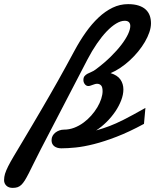

<svg xmlns="http://www.w3.org/2000/svg" viewBox="-128 -704 747 924"><path d="M404.3 -352.1Q437.5 -341.8 451.7 -321Q465.8 -300.3 465.8 -273.4Q465.8 -249 455.3 -221.4Q444.8 -193.8 426.8 -167.2Q408.7 -140.6 384.8 -116.9Q360.8 -93.3 334.5 -76.2Q354 -82 369.4 -86.9Q384.8 -91.8 399.9 -97.7Q415 -103.5 430.9 -110.6Q446.8 -117.7 466.8 -127.7Q486.8 -137.7 512.2 -151.6Q537.6 -165.5 571.8 -184.6L564.9 -107.9Q493.7 -69.3 433.6 -46.1Q373.5 -22.9 324.2 -10.5Q274.9 2 235.8 5.9Q196.8 9.8 167.5 9.8Q146.5 9.8 133.3 -0.2Q120.1 -10.3 120.1 -29.3Q120.1 -41 125.2 -50.3Q130.4 -59.6 138.9 -66.2Q147.5 -72.8 158 -76.4Q168.5 -80.1 179.2 -80.1Q205.1 -80.1 228.8 -89.1Q252.4 -98.1 273.2 -113.3Q293.9 -128.4 311 -147.7Q328.1 -167 340.3 -187.5Q352.5 -208 359.1 -228.3Q365.7 -248.5 365.7 -265.1Q365.7 -285.6 358.2 -293.2Q350.6 -300.8 339.4 -300.8Q334 -300.8 328.4 -299.1Q322.8 -297.4 317.4 -295.4Q312 -293.5 306.9 -291.7Q301.8 -290 297.4 -290Q287.1 -290 280.3 -298.8Q273.4 -307.6 273.4 -318.8Q273.4 -331.1 278.8 -337.6Q284.2 -344.2 292.7 -348.9Q301.3 -353.5 312 -357.9Q322.8 -362.3 333 -370.1Q373.5 -400.4 404.5 -430.9Q435.5 -461.4 456.5 -489Q477.5 -516.6 488.3 -539.8Q499 -563 499 -579.1Q499 -590.8 492.4 -597.4Q485.8 -604 472.2 -604Q453.1 -604 431.2 -590.8Q409.2 -577.6 385.7 -553.2Q362.3 -528.8 338.6 -494.4Q314.9 -460 293 -418L68.4 14.2Q48.8 52.2 34.9 80.8Q21 109.4 10.5 129.9Q0 150.4 -8.5 164.1Q-17.1 177.7 -25.6 185.8Q-34.2 193.8 -43.9 197Q-53.7 200.2 -66.9 200.2Q-86.4 200.2 -97.4 189.5Q-108.4 178.7 -108.4 163.1Q-108.4 147.5 -103.8 132.3Q-99.1 117.2 -88.9 96.7Q-78.6 76.2 -61.8 47.9Q-44.9 19.5 -20 -22Q6.3 -66.4 29.1 -104.7Q51.8 -143.1 72.3 -178.2Q92.8 -213.4 111.8 -246.3Q130.9 -279.3 149.9 -313.2Q168.9 -347.2 188.7 -383.1Q208.5 -418.9 230.5 -460Q255.9 -507.3 284.9 -548.3Q314 -589.4 346.2 -619.6Q378.4 -649.9 413.8 -667Q449.2 -684.1 488.3 -684.1Q518.1 -684.1 539.1 -677.2Q560.1 -670.4 573.2 -658.2Q586.4 -646 592.5 -629.2Q598.6 -612.3 598.6 -591.8Q598.6 -571.8 590.8 -548.8Q583 -525.9 569.3 -502.4Q555.7 -479 537.1 -456.3Q518.6 -433.6 496.8 -413.6Q475.1 -393.6 451.4 -377.7Q427.7 -361.8 404.3 -352.1Z"/></svg>

Font: Damion
Style: Regular
Weight: 400
Foundry: vernon adams
Version: Version 1.000